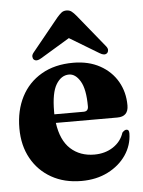

<svg xmlns="http://www.w3.org/2000/svg" viewBox="-50 -700 560 751"><g transform="rotate(-5 230.0 -325.0)"><path d="M444.5 -269Q444.5 -225 401 -225H159.5Q169 -156 206 -122.2Q243 -88.5 299 -88.5Q341.5 -88.5 373 -109.2Q404.5 -130 415.5 -164.5Q424.5 -174.5 432 -174.5Q443 -174.5 442.5 -158.5Q441.5 -112.5 415.5 -74.2Q389.5 -36 344.2 -13Q299 10 240 10Q173 10 122.5 -18.5Q72 -47 43.8 -97.8Q15.5 -148.5 15.5 -216Q15.5 -286 43 -339.5Q70.5 -393 122.5 -423.2Q174.5 -453.5 247 -453.5Q307.5 -453.5 352 -429Q396.5 -404.5 420.5 -362.8Q444.5 -321 444.5 -269ZM156.5 -270Q156.5 -264 156.5 -259H271.5Q290 -259 290 -278.5Q290 -346 271.2 -377.5Q252.5 -409 227 -409Q196.5 -409 176.5 -376.2Q156.5 -343.5 156.5 -270ZM383 -479.5Q372.5 -470 353.5 -482L239 -551L124.5 -482Q105.5 -470 95 -479.5Q91 -483.5 90.5 -491Q90 -498.5 97 -507L201.5 -635.5Q211 -646.5 219 -653Q227 -659.5 239 -659.5Q251 -659.5 259.2 -653Q267.5 -646.5 276.5 -635.5L381 -507Q388 -498.5 387.8 -491.2Q387.5 -484 383 -479.5Z"/></g></svg>

Font: Fraunces 144pt Soft
Style: Bold
Weight: 700
Version: Version 1.000;[0bf87f6ff]